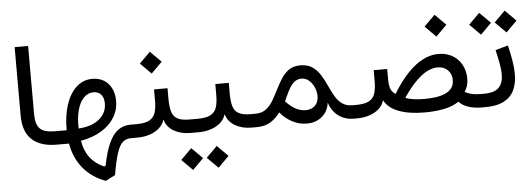

<svg xmlns="http://www.w3.org/2000/svg" viewBox="-56 -841 3540 1279"><g transform="rotate(-5 1714.0 -202.0)"><path d="M76.2 -671.6V-213.9Q76.2 -106.9 132.9 -53.5Q189.7 0 298.1 0H298.3V-89.8H298.1Q221.7 -89.8 194 -119Q166.3 -148.2 166.3 -215.3V-671.6Z M572.5 -416Q511.7 -416 466.7 -375.1Q421.6 -334.2 397.1 -261Q372.6 -187.7 373.3 -89.8H298.3Q290.5 -89.8 286.9 -79.2Q283.2 -68.6 283.2 -45.2Q283.2 -21.7 286.9 -10.9Q290.5 0 298.3 0H381.1Q397.5 97.4 455 166.6Q512.5 235.8 604 268.8L668.2 235.8Q683.8 143.6 700.2 92.4Q716.6 41.3 739.1 20.6Q761.7 0 795.4 0H816.4V-89.8H800Q752.4 -89.8 716.4 -63.5Q680.4 -37.1 654.7 19.7Q628.9 76.4 611.3 167.7L601.8 172.9Q543.5 148.2 507.8 101.6Q472.2 54.9 462.2 -11.7Q540.5 -25.6 598 -59.9Q655.5 -94.2 686.9 -144.5Q718.3 -194.8 718.3 -255.9Q718.3 -328.4 678.5 -372.2Q638.7 -416 572.5 -416ZM453.9 -94.5Q451.2 -162.8 465.1 -215.2Q479 -267.6 506.8 -297Q534.7 -326.4 572.5 -326.4Q605.5 -326.4 623.9 -304.8Q642.3 -283.2 642.3 -244.9Q642.3 -202.4 619.1 -169.6Q595.9 -136.7 553.6 -117.2Q511.2 -97.7 453.9 -94.5Z M1066.9 -237.1V-310.1H976.8V-237.1Q976.8 -188 966.7 -155.3Q956.5 -122.6 927.2 -106.2Q897.9 -89.8 840.3 -89.8H816.4Q808.1 -89.8 804.7 -80.2Q801.3 -70.6 801.3 -44.9Q801.3 -19.3 804.7 -9.6Q808.1 0 816.4 0H840.3Q882.6 0 920.2 -12.1Q957.8 -24.2 984.6 -47.7Q1011.5 -71.3 1021.2 -105Q1035.6 -54.4 1082.5 -27.2Q1129.4 0 1191.4 0H1226.3V-89.8H1192.9Q1139.6 -89.8 1112.5 -106Q1085.4 -122.1 1076.2 -154.9Q1066.9 -187.7 1066.9 -237.1ZM897.7 -489.5 970.7 -416.7 1043.5 -489.5 970.7 -562.5Z M1476.6 -237.1V-310.1H1386.5V-237.1Q1386.5 -188 1376.3 -155.3Q1366.2 -122.6 1336.9 -106.2Q1307.6 -89.8 1250 -89.8H1226.1Q1217.8 -89.8 1214.4 -80.2Q1210.9 -70.6 1210.9 -44.9Q1210.9 -19.3 1214.4 -9.6Q1217.8 0 1226.1 0H1250Q1292.2 0 1329.8 -12.1Q1367.4 -24.2 1394.3 -47.7Q1421.1 -71.3 1430.9 -105Q1445.3 -54.4 1492.2 -27.2Q1539.1 0 1601.1 0H1636V-89.8H1602.5Q1549.3 -89.8 1522.2 -106Q1495.1 -122.1 1485.8 -154.9Q1476.6 -187.7 1476.6 -237.1ZM1286.9 174.3 1359.9 247.1 1432.6 174.3 1359.9 101.3ZM1116.5 174.3 1189.5 247.1 1262.2 174.3 1189.5 101.3Z M1839.1 -155 1854.2 -188Q1869.1 -221.9 1884.3 -246.1Q1899.4 -270.3 1918.1 -283.2Q1936.8 -296.1 1961.9 -296.1Q1988.5 -296.1 2010.3 -277.7Q2032 -259.3 2044.9 -230.6Q2057.9 -201.9 2057.9 -170.9Q2057.9 -130.1 2033.6 -107.2Q2009.3 -84.2 1972.9 -84.2Q1936.3 -84.2 1903.1 -102.4Q1869.9 -120.6 1839.1 -155ZM1635.7 -89.8Q1627.4 -89.8 1624 -80.2Q1620.6 -70.6 1620.6 -44.9Q1620.6 -19.3 1624 -9.6Q1627.4 0 1635.7 0Q1692.9 0 1730.1 -23.8Q1767.3 -47.6 1793.7 -84.7Q1827.9 -43.5 1874 -19Q1920.2 5.4 1972.4 5.4Q2031 5.4 2072.3 -28.3Q2113.5 -62 2121.6 -121.3Q2133.3 -84.2 2156.6 -56.9Q2179.9 -29.5 2212.6 -14.8Q2245.4 0 2284.4 0H2284.9V-89.8H2284.4Q2242.7 -89.8 2215.3 -109.9Q2188 -129.9 2169.4 -162.1Q2150.9 -194.3 2134.3 -231Q2117.2 -269.5 2095.7 -304.7Q2074.2 -339.8 2042.2 -362.4Q2010.3 -385 1961.2 -385Q1914.3 -385 1883.5 -363Q1852.8 -341.1 1831.1 -306.2Q1809.3 -271.2 1790 -232.2Q1772.5 -196.5 1752.8 -163.8Q1733.2 -131.1 1705.4 -110.5Q1677.7 -89.8 1635.7 -89.8Z M2808.3 -569.6 2881.3 -496.8 2954.1 -569.6 2881.3 -642.6ZM2445.6 -310.1V-237.1Q2445.6 -188 2435.4 -155.3Q2425.3 -122.6 2396 -106.2Q2366.7 -89.8 2309.1 -89.8H2285.2Q2276.9 -89.8 2273.4 -80.2Q2270 -70.6 2270 -44.9Q2270 -19.3 2273.4 -9.6Q2276.9 0 2285.2 0H2309.1Q2351.3 0 2388.9 -12.1Q2426.5 -24.2 2453.4 -47.7Q2480.2 -71.3 2490 -105Q2518.1 -52.2 2587.3 -26.1Q2656.5 0 2759.5 0Q2827.9 0 2887.6 -11.5Q2947.3 -22.9 2988.8 -51.5Q3014.4 -25.1 3053.6 -12.6Q3092.8 0 3139.9 0H3140.4V-89.8H3139.9Q3106.2 -89.8 3080.7 -95.9Q3055.2 -102.1 3036.4 -114.3Q3048.6 -130.6 3055.2 -151.7Q3061.8 -172.9 3061.8 -198.7Q3061.8 -249.8 3040.4 -290.9Q3019 -332 2978.8 -356.2Q2938.5 -380.4 2882.3 -380.4Q2832.8 -380.4 2781.7 -355.1Q2730.7 -329.8 2679.3 -276.6Q2627.9 -223.4 2576.9 -139.9Q2564.5 -147.9 2555.4 -158.6Q2546.4 -169.2 2541.4 -187.9Q2536.4 -206.5 2535.9 -239L2535.6 -310.1ZM2868.4 -291.7Q2912.8 -291.7 2938.7 -265.9Q2964.6 -240 2964.6 -199.5Q2964.6 -166 2948.1 -144.7Q2931.6 -123.3 2903.7 -111.3Q2875.7 -99.4 2840.3 -94.6Q2804.9 -89.8 2767.3 -89.8Q2730 -89.8 2697.3 -93.9Q2664.6 -97.9 2639.2 -108.4Q2686.5 -178 2727.5 -218Q2768.6 -258.1 2803.8 -274.9Q2839.1 -291.7 2868.4 -291.7Z M3350.6 -396 3266.1 -372.8Q3277.6 -323.2 3285.3 -281.9Q3293 -240.5 3293 -208Q3293 -150.6 3263.5 -120.2Q3234.1 -89.8 3164.8 -89.8H3140.6Q3132.3 -89.8 3128.9 -80.2Q3125.5 -70.6 3125.5 -44.9Q3125.5 -19.3 3128.9 -9.6Q3132.3 0 3140.6 0H3164.8Q3242.2 0 3289.6 -24.8Q3336.9 -49.6 3358.5 -95.1Q3380.1 -140.6 3380.1 -201.9Q3380.1 -243.9 3371.9 -292.7Q3363.8 -341.6 3350.6 -396ZM3276.1 -556.4 3349.1 -483.6 3421.9 -556.4 3349.1 -629.4ZM3105.7 -556.4 3178.7 -483.6 3251.5 -556.4 3178.7 -629.4Z"/></g></svg>

Font: Estedad-FD-VF Thin
Style: Regular
Weight: 100
Designer: Amin Abedi
Version: Version 5.0